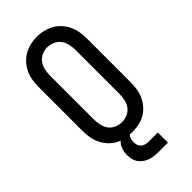

<svg xmlns="http://www.w3.org/2000/svg" viewBox="-286 -814 1072 1072"><g transform="rotate(-45 250.0 -278.0)"><path d="M250 8Q223 8 197 3Q171 -2 148 -15Q125 -28 107 -48.5Q89 -69 78 -93Q67 -117 63 -143.5Q59 -170 59 -196V-539Q59 -565 63 -591.5Q67 -618 78 -642Q89 -666 107 -686.5Q125 -707 148 -720Q171 -733 197 -739.5Q223 -746 250 -746Q277 -746 303 -739.5Q329 -733 352 -720Q375 -707 393 -686.5Q411 -666 422 -642Q433 -618 437 -591.5Q441 -565 441 -539V-196Q441 -170 437 -143.5Q433 -117 422 -93Q411 -69 393 -48.5Q375 -28 352 -15Q329 -2 303 3Q277 8 250 8ZM250 -72Q273 -72 294.5 -81.5Q316 -91 329 -109.5Q342 -128 346.5 -151Q351 -174 351 -196V-539Q351 -561 346.5 -584Q342 -607 328.5 -625.5Q315 -644 293 -653.5Q271 -663 249 -663Q226 -663 205 -653Q184 -643 171 -624.5Q158 -606 153.5 -583.5Q149 -561 149 -539V-196Q149 -174 153.5 -151Q158 -128 171 -109.5Q184 -91 205.5 -81.5Q227 -72 250 -72ZM275 190Q258 190 241.5 188Q225 186 209.5 180.5Q194 175 180 165Q166 155 156.5 141.5Q147 128 143 111.5Q139 95 139 78Q139 56 146 34.5Q153 13 169 -2.5Q185 -18 206.5 -24.5Q228 -31 250 -31V0Q241 0 234 5.5Q227 11 223 19Q219 27 217.5 35.5Q216 44 216 53Q216 65 219.5 76Q223 87 231.5 95Q240 103 251.5 106.5Q263 110 275 110H350V190Z"/></g></svg>

Font: Iosevka Slab Medium
Style: Regular
Weight: 500
Monospace: yes
Designer: Belleve Invis
Foundry: Belleve Invis
Version: Version 11.1.1; ttfautohint (v1.8.3)